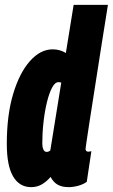

<svg xmlns="http://www.w3.org/2000/svg" viewBox="-20 -760 464 790"><path d="M263 10Q235 10 217.5 0Q200 -10 188 -32Q174 -15 154 -2.5Q134 10 108 10Q60 10 34 -34Q8 -78 8 -168Q8 -286 34 -373Q60 -460 103 -508.5Q146 -557 197 -557Q226 -557 251 -542L283 -740H424Q421 -720 414.5 -679.5Q408 -639 399.5 -586Q391 -533 382 -474Q373 -415 364 -359Q355 -303 348 -256.5Q341 -210 336.5 -180.5Q332 -151 332 -148Q332 -136 343 -136Q349 -136 356 -138L337 -12Q324 -2 303 4Q282 10 263 10ZM172 -135Q180 -135 187 -141L232 -420Q226 -422 221 -422Q206 -422 194 -399Q182 -376 173 -339Q164 -302 159 -257.5Q154 -213 154 -169Q154 -155 158.5 -145Q163 -135 172 -135Z"/></svg>

Font: Georama ExtraCondensed ExtraBold
Style: Italic
Weight: 800
Width: 2
Italic angle: -9°
Designer: Jean-Baptiste Levee
Foundry: Production Type
Version: Version 1.000